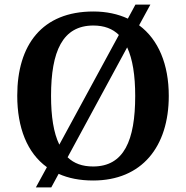

<svg xmlns="http://www.w3.org/2000/svg" viewBox="-20 -775 810 835"><path d="M184 -48 136 40H203L235 -19C277 0 327 10 385 10C597 10 714 -137 714 -358C714 -495 669 -603 585 -665L634 -755H569L536 -694C493 -714 443 -725 386 -725C163 -725 55 -580 55 -359C55 -220 98 -110 184 -48ZM497 -623 238 -146C213 -197 202 -269 202 -358C202 -552 252 -664 386 -664C433 -664 470 -650 497 -623ZM385 -51C338 -51 302 -64 274 -91L533 -569C557 -518 568 -446 568 -358C568 -164 519 -51 385 -51Z"/></svg>

Font: Noto Serif SemiBold
Style: Regular
Weight: 600
Designer: Monotype Design Team
Foundry: Monotype Imaging Inc.
Version: Version 2.013